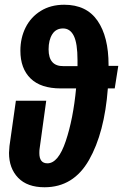

<svg xmlns="http://www.w3.org/2000/svg" viewBox="-20 -775 519 810"><path d="M464 -402H435Q421 -215 355.5 -100Q290 15 168 15Q95 15 56.5 -25Q18 -65 18 -130Q18 -139 20 -159L47 -350H175L147 -147Q146 -141 146 -129Q146 -86 180 -86Q226 -86 257.5 -180Q289 -274 301 -402H236Q152 -402 109 -444Q66 -486 66 -561Q66 -615 88 -659Q110 -703 152 -729Q194 -755 251 -755Q345 -755 391.5 -687.5Q438 -620 438 -501V-497H479ZM307 -496V-521Q307 -592 291.5 -623.5Q276 -655 246 -655Q216 -655 200.5 -630.5Q185 -606 185 -567Q185 -495 248 -496Z"/></svg>

Font: Fira Sans Extra Condensed SemiBold
Style: Italic
Weight: 600
Width: 3
Italic angle: -8°
Designer: Carrois Corporate & Edenspiekermann AG
Foundry: Carrois Corporate GbR & Edenspiekermann AG
Version: Version 4.203